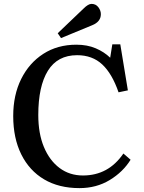

<svg xmlns="http://www.w3.org/2000/svg" viewBox="-20 -954 739 988"><path d="M389 14Q283 14 207 -31Q131 -76 89.5 -159.5Q48 -243 48 -357Q48 -465 89 -547.5Q130 -630 203 -677Q276 -724 373 -724Q429 -724 472.5 -705.5Q516 -687 547 -657L558 -726H599L638 -489L590 -479Q557 -575 506 -622.5Q455 -670 377 -670Q276 -670 226.5 -590Q177 -510 177 -362Q177 -267 206 -197.5Q235 -128 286.5 -89.5Q338 -51 407 -51Q538 -51 615 -164L652 -132Q613 -69 544.5 -27.5Q476 14 389 14ZM294 -758 277 -783 410 -910Q434 -934 451 -934Q473 -934 486 -917Q499 -900 499 -881Q499 -842 454 -824Z"/></svg>

Font: Literata 36pt Medium
Style: Regular
Weight: 500
Designer: Latin by Veronika Burian and Jose Scaglione. Greek by Irene Vlachou. Cyrillic by Vera Evstafieva.
Foundry: TypeTogether
Version: Version 3.002